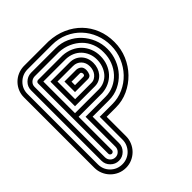

<svg xmlns="http://www.w3.org/2000/svg" viewBox="-224 -830 1094 1094"><g transform="rotate(-45 322.5 -283.0)"><path d="M27 -567Q27 -593 36.5 -615.5Q46 -638 63 -655.5Q80 -673 102.5 -683Q125 -693 151 -694H351Q411 -691 459.5 -669.5Q508 -648 542.5 -612.5Q577 -577 596 -529.5Q615 -482 615 -426Q615 -370 594 -321Q573 -272 537.5 -235.5Q502 -199 455.5 -177.5Q409 -156 357 -156H282V0Q282 26 272 49.5Q262 73 244.5 90.5Q227 108 204 118Q181 128 155 128Q128 128 105 118Q82 108 64.5 90.5Q47 73 37 49.5Q27 26 27 0ZM350 -411Q356 -411 358.5 -415Q361 -419 361 -424Q361 -429 358.5 -433.5Q356 -438 351 -439H282V-411ZM55 0Q55 42 84 70.5Q113 99 155 99Q175 99 193 91.5Q211 84 224.5 70.5Q238 57 246 39Q254 21 254 0V-184H357Q403 -184 445 -203Q487 -222 518.5 -255Q550 -288 568.5 -332Q587 -376 587 -426Q587 -474 570 -517.5Q553 -561 522 -594Q491 -627 447.5 -646.5Q404 -666 351 -666H153Q112 -665 83.5 -636.5Q55 -608 55 -567ZM254 -383V-468H351Q368 -466 378.5 -456Q389 -446 389 -426Q389 -411 382.5 -397Q376 -383 357 -383ZM84 -567Q84 -596 104.5 -616.5Q125 -637 154 -638H351Q396 -638 434.5 -620.5Q473 -603 500.5 -573.5Q528 -544 543.5 -506Q559 -468 559 -426Q559 -384 543.5 -345Q528 -306 501 -277Q474 -248 437.5 -230.5Q401 -213 358 -213H226V0Q226 29 205 50Q184 71 155 71Q126 71 105 50Q84 29 84 0ZM358 -354Q372 -354 383 -360.5Q394 -367 402 -377Q410 -387 414 -400Q418 -413 418 -426Q418 -457 399 -476.5Q380 -496 351 -496H226V-354ZM112 0Q112 18 124.5 30.5Q137 43 155 43Q172 43 184.5 30.5Q197 18 197 0V-241H358Q394 -241 425.5 -255.5Q457 -270 480.5 -295.5Q504 -321 517 -354.5Q530 -388 530 -426Q531 -464 518 -496.5Q505 -529 481 -553Q457 -577 423.5 -592Q390 -607 351 -609H154Q136 -608 124 -596Q112 -584 112 -567ZM197 -326V-524H351Q393 -524 419.5 -496.5Q446 -469 446 -426Q446 -407 440 -389Q434 -371 422.5 -357Q411 -343 394.5 -334.5Q378 -326 357 -326ZM140 -567Q140 -573 144.5 -577Q149 -581 155 -581H351Q385 -579 413 -566.5Q441 -554 460.5 -533.5Q480 -513 491 -485.5Q502 -458 502 -426Q502 -394 491.5 -366Q481 -338 462 -317Q443 -296 416.5 -283.5Q390 -271 359 -269H169V0Q169 6 164.5 10Q160 14 155 14Q149 14 144.5 10Q140 6 140 0ZM359 -298Q386 -298 407.5 -308.5Q429 -319 443.5 -336.5Q458 -354 466 -377Q474 -400 474 -426Q474 -453 464.5 -476Q455 -499 438.5 -516Q422 -533 399.5 -542.5Q377 -552 351 -553H169V-298Z"/></g></svg>

Font: Zschusch
Style: Regular
Weight: 400
Designer: Peter Wiegel
Foundry: Peter Wiegel